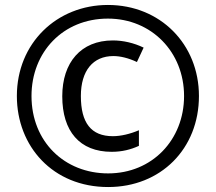

<svg xmlns="http://www.w3.org/2000/svg" viewBox="-20 -744 871 774"><path d="M416 10C628 10 782 -144 782 -357C782 -566 626 -724 415 -724C209 -724 48 -570 48 -357C48 -154 193 10 416 10ZM416 -45C240 -45 107 -173 107 -357C107 -534 234 -669 415 -669C591 -669 722 -534 722 -357C722 -180 593 -45 416 -45ZM430 -132C472 -132 507 -141 540 -156V-219C505 -204 467 -195 435 -195C347 -195 306 -249 306 -357C306 -459 355 -518 437 -518C465 -518 498 -510 532 -494L559 -552C520 -571 476 -581 435 -581C306 -581 231 -492 231 -356C231 -215 301 -132 430 -132Z"/></svg>

Font: Noto Sans Gurmukhi UI Condensed Medium
Style: Regular
Weight: 500
Width: 3
Designer: Jelle Bosma - Monotype Design Team
Foundry: Monotype Imaging Inc.
Version: Version 2.004